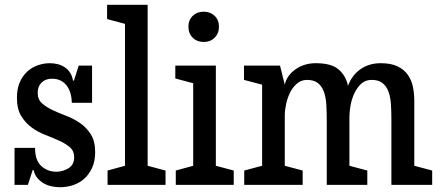

<svg xmlns="http://www.w3.org/2000/svg" viewBox="-20 -775 1843 805"><path d="M117 -62 97 0H41V-155H127Q127 -102 153.5 -78.5Q180 -55 216 -55Q243 -55 267 -69.5Q291 -84 291 -116Q291 -142 273 -157.5Q255 -173 228.5 -185Q202 -197 171 -209Q140 -221 113.5 -240Q87 -259 69 -288.5Q51 -318 51 -365Q51 -404 63.5 -431.5Q76 -459 96 -476.5Q116 -494 140.5 -502Q165 -510 189 -510Q206 -510 222 -506Q238 -502 251.5 -493Q265 -484 274 -470Q283 -456 286 -437H290L310 -500H366V-344H281Q280 -391 258 -418Q236 -445 198 -445Q171 -445 154.5 -429Q138 -413 138 -386Q138 -358 156 -342Q174 -326 200.5 -313.5Q227 -301 258.5 -289Q290 -277 316.5 -258.5Q343 -240 361 -211.5Q379 -183 379 -137Q379 -99 366 -71Q353 -43 332.5 -25Q312 -7 285.5 1.5Q259 10 232 10Q214 10 195.5 6Q177 2 162 -7Q147 -16 136 -29.5Q125 -43 121 -62Z M431 -60 504 -80V-675L429 -695V-755H599V-80L674 -60V0H431Z M717 -60 790 -80V-426L715 -446V-500H885V-80L960 -60V0H717ZM834 -599Q806 -599 788 -617Q770 -635 770 -663Q770 -691 788 -708.5Q806 -726 834 -726Q862 -726 880 -708.5Q898 -691 898 -663Q898 -635 880 -617Q862 -599 834 -599Z M1004 -60 1079 -80V-420L1003 -440V-500H1154L1174 -420Q1182 -458 1218.5 -484Q1255 -510 1304 -510Q1369 -510 1399.5 -484Q1430 -458 1439 -415Q1455 -459 1491 -484.5Q1527 -510 1576 -510Q1620 -510 1647.5 -496.5Q1675 -483 1690.5 -460.5Q1706 -438 1711.5 -409.5Q1717 -381 1717 -351V-80L1792 -60V0H1621V-272Q1621 -308 1619 -338.5Q1617 -369 1608.5 -391.5Q1600 -414 1583.5 -427Q1567 -440 1538 -440Q1512 -440 1494.5 -424Q1477 -408 1466 -384.5Q1455 -361 1450 -334.5Q1445 -308 1445 -286V-80L1520 -60V0H1350V-272Q1350 -308 1348 -338.5Q1346 -369 1337.5 -391.5Q1329 -414 1312.5 -427Q1296 -440 1267 -440Q1243 -440 1225 -424.5Q1207 -409 1196 -386.5Q1185 -364 1179.5 -338.5Q1174 -313 1174 -292V-80L1249 -60V0H1004Z"/></svg>

Font: HermeneusOne
Style: Regular
Weight: 400
Designer: Rodrigo Fuenzalida, Pablo Impallari
Foundry: Pablo Impallari, Rodrigo Fuenzalida
Version: Version 1.000; ttfautohint (v0.8) -G 200 -r 50